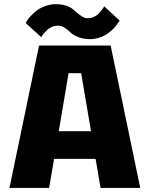

<svg xmlns="http://www.w3.org/2000/svg" viewBox="-20 -924 750 944"><path d="M422 -731.5Q389 -731.5 363.8 -742Q338.5 -752.5 326.2 -764.8Q314 -777 298 -787.5Q282 -798 265 -798Q250.5 -798 236.5 -792.2Q222.5 -786.5 213.2 -778Q204 -769.5 196.8 -761Q189.5 -752.5 186 -747L183 -741L106.5 -810.5Q108.5 -815.5 114.5 -824.8Q120.5 -834 134 -848.2Q147.5 -862.5 163.5 -874.2Q179.5 -886 204 -894.8Q228.5 -903.5 255 -903.5Q282 -903.5 303.5 -896.5Q325 -889.5 338 -879.2Q351 -869 362.2 -858.8Q373.5 -848.5 386 -841.5Q398.5 -834.5 412.5 -834.5Q427 -834.5 440.5 -840.5Q454 -846.5 463 -855.2Q472 -864 478.8 -872.5Q485.5 -881 489 -887L492 -893L568.5 -822.5L561 -812.5Q554 -802.5 547.5 -794Q541 -785.5 527.2 -773.2Q513.5 -761 499.5 -752.5Q485.5 -744 464.8 -737.8Q444 -731.5 422 -731.5ZM474.5 0 450 -143H246L221.5 0H26.5L172 -700H524L669.5 0ZM317 -564 269 -279H427.5L379 -564Z"/></svg>

Font: League Mono ExtraBold
Style: Regular
Weight: 800
Width: 6
Designer: Tyler Finck
Foundry: The League of Moveable Type / Tyler Finck
Version: Version 2.210